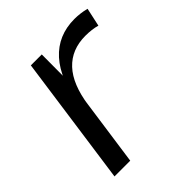

<svg xmlns="http://www.w3.org/2000/svg" viewBox="-158 -651 753 753"><g transform="rotate(-45 218.5 -274.0)"><path d="M123.1 -540H183.7L182.8 -341.6L134.4 0H47.1ZM148.1 -297Q165.7 -420.5 223.4 -484.2Q281.1 -547.9 372.6 -547.9Q388.7 -547.9 405 -545.8Q421.2 -543.8 437.3 -539.6L420.6 -462.8Q392.6 -470.9 356.4 -470.9Q279.9 -470.9 233.3 -421.2Q186.8 -371.5 172.4 -270.6Z"/></g></svg>

Font: Pathway Extreme 8pt Thin 12pt
Style: Italic
Weight: 100
Italic angle: -8°
Version: Version 1.001;gftools[0.9.26]